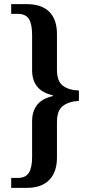

<svg xmlns="http://www.w3.org/2000/svg" viewBox="-20 -780 436 927"><path d="M34 79H66Q104 79 119.5 54Q135 29 135 -22V-194Q135 -294 235 -316V-320Q135 -342 135 -441V-611Q135 -664 119.5 -688.5Q104 -713 66 -713H34V-760H110Q181 -760 218 -723Q255 -686 255 -616V-443Q255 -388 283 -366.5Q311 -345 361 -343V-293Q311 -290 283 -268Q255 -246 255 -191V-19Q255 50 218 88.5Q181 127 110 127H34Z"/></svg>

Font: Noto Serif NarrowSemiBold
Style: Regular
Weight: 600
Width: 4
Designer: Monotype Design Team
Foundry: Monotype Imaging Inc.
Version: Version 1.001